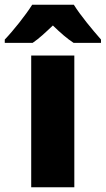

<svg xmlns="http://www.w3.org/2000/svg" viewBox="-70 -786 444 806"><path d="M240 -766H65C39 -724 -16 -655 -50 -620V-606H67C95 -625 119 -648 152 -679C184 -648 210 -625 239 -606H354V-620C318 -661 268 -721 240 -766ZM242 0V-553H61V0Z"/></svg>

Font: Noto Sans Gujarati UI SemiCondensed Black
Style: Regular
Weight: 900
Width: 4
Designer: Jelle Bosma - Monotype Design Team, Universal Thirst
Foundry: Monotype Imaging Inc.
Version: Version 2.106